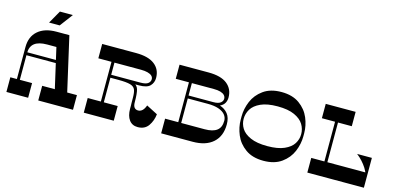

<svg xmlns="http://www.w3.org/2000/svg" viewBox="-77 -1395 3905 1889"><g transform="rotate(15 1875.5 -450.0)"><path d="M364.3 0V-149.4H718.2V0ZM40 0V-149.4H261.3V0ZM106.7 -475.2Q106.7 -581.6 174.7 -640.8Q242.7 -700 362.5 -700H493.7L626.9 -115.3L501.2 -114L400.6 -554.6H306.4Q221.6 -554.6 179.1 -521.8Q136.7 -489 136.7 -419.9V-121.9L106.7 -122.7ZM116.7 -400V-430H538.2V-400ZM475.9 -900 376.9 -768H268.8L343.8 -900Z M962 -606.8H992V-139.8H962ZM1173.5 -700Q1298.7 -700 1362.8 -650.3Q1427 -600.6 1427 -513.5Q1427 -466.2 1396 -433.1Q1364.9 -400 1283.3 -400H978V-430H1289.2Q1344.8 -430 1366.8 -447.5Q1388.9 -465.1 1388.9 -490.8Q1388.9 -510.6 1374.3 -524.5Q1359.8 -538.4 1331.5 -546.1Q1303.1 -553.8 1262.1 -553.8H828V-700ZM1080 -430Q1177.2 -430 1219.6 -414.3Q1262 -398.6 1274 -359.2Q1286 -319.8 1286 -228.3Q1286 -192.7 1299.6 -175.9Q1313.2 -159.2 1337.8 -159.2Q1387.2 -159.2 1412.2 -230.1L1527 -171Q1520 -104 1484 -52Q1448 0 1376 0Q1319.4 0 1288.7 -41.8Q1258 -83.5 1258 -155.1Q1258 -167.9 1258 -183.8Q1258 -199.6 1257.2 -216.1Q1257 -230.1 1257 -242.5Q1257 -254.8 1257 -263.8Q1257 -322.8 1245 -350.3Q1233 -377.8 1194.5 -388.9Q1156 -400 1072 -400H970V-430ZM1133.3 -149.4V0H828V-149.4Z M1750 -604.9H1780V-137.9H1750ZM1911.5 -700Q2038.6 -700 2101.9 -649.3Q2165.2 -598.7 2165.2 -512Q2165.2 -483.6 2153.1 -459Q2141.1 -434.4 2109.3 -417.2Q2077.6 -400 2023.8 -400H1766V-430H2032.7Q2082.1 -430 2104.6 -447.5Q2127.1 -465.1 2127.1 -489.2Q2127.1 -509.9 2113.1 -525Q2099.1 -540.1 2071.8 -548.2Q2044.4 -556.2 2003.3 -556.2H1616V-700ZM1616 -0.8V-150.2H2019.1Q2101.5 -150.2 2142.8 -181.5Q2184.1 -212.8 2183.9 -281Q2183.8 -315 2161.7 -342Q2139.6 -368.9 2095 -384.5Q2050.4 -400 1984.1 -400H1767.6V-430H1984.9Q2051.8 -430 2102.8 -414.7Q2153.8 -399.3 2185.5 -360.2Q2217.2 -321 2217.2 -252.6Q2217.4 -133.2 2143.9 -67Q2070.4 -0.8 1936.2 -0.8Z M2975 -334Q2975 -256 2943 -179.5Q2911 -103 2839.5 -51.5Q2768 0 2656 0Q2544 0 2472.5 -51.5Q2401 -103 2369 -179.5Q2337 -256 2337 -334V-366Q2337 -444 2369 -520.5Q2401 -597 2472.5 -648.5Q2544 -700 2656 -700Q2768 -700 2839.5 -648.5Q2911 -597 2943 -520.5Q2975 -444 2975 -366ZM2656 -149.4Q2762.6 -149.4 2828 -178.4Q2893.4 -207.4 2921.2 -252.3Q2949.1 -297.3 2949.1 -349Q2949.1 -401.6 2921.2 -447.8Q2893.4 -494 2828.1 -523.9Q2762.8 -553.8 2656 -553.8Q2549.2 -553.8 2483.9 -523.9Q2418.6 -494 2390.8 -447.8Q2362.9 -401.6 2362.9 -349Q2362.9 -297.3 2390.8 -252.3Q2418.6 -207.4 2484 -178.4Q2549.4 -149.4 2656 -149.4Z M3239 -606.8H3269V-121.6H3239ZM3409.5 -700V-553.8H3105V-700ZM3404 -51.4H3675.4Q3675.4 -126.5 3634.3 -190.9Q3593.3 -255.3 3530.8 -304H3681V-6H3404ZM3105 -149.4H3681V0H3105Z"/></g></svg>

Font: Space Cowgirl
Style: Regular
Weight: 400
Designer: Valery Marier
Foundry: Valery Marier
Version: Version 1.000